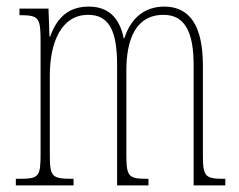

<svg xmlns="http://www.w3.org/2000/svg" viewBox="-20 -562 724 582"><path d="M28 0H203V-20H201C135 -20 131 -26 131 -98V-333C131 -430 164 -517 247 -517C309 -517 335 -472 335 -364V0H430V-20H427C369 -20 363 -26 363 -96V-348C363 -440 390 -517 476 -517C542 -517 567 -462 567 -364V0H663V-20H661C603 -20 595 -25 595 -91V-364C595 -484 555 -542 478 -542C423 -542 378 -512 357 -446H355C342 -509 308 -542 249 -542C192 -542 154 -513 132 -451H130L127 -536H39V-516H41C100 -516 103 -507 103 -432V-98C103 -26 99 -20 37 -20H28Z"/></svg>

Font: Noto Serif Sinhala ExtraCondensed Thin
Style: Regular
Weight: 100
Width: 2
Designer: Jelle Bosma - Monotype Design Team
Foundry: Monotype Imaging Inc.
Version: Version 2.007